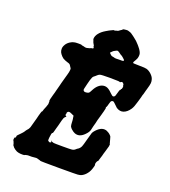

<svg xmlns="http://www.w3.org/2000/svg" viewBox="-153 -933 955 1081"><g transform="rotate(20 324.5 -392.0)"><path d="M408 -821Q411 -822 417 -822Q423 -822 426 -822Q433 -820 442 -817Q449 -814 458 -807Q464 -803 469 -799Q491 -783 505 -766Q507 -763 511 -759Q523 -745 528 -735Q530 -732 532 -726Q534 -720 534 -714Q534 -703 531 -694Q526 -682 519 -671Q512 -661 520 -659L555 -658Q590 -658 599 -655Q615 -650 628.5 -637Q642 -624 646 -611Q650 -599 649 -587.5Q648 -576 640 -549Q638 -543 637 -539Q636 -534 631 -516Q629 -513 628 -508Q627 -503 626 -499.5Q625 -496 622.5 -486.5Q620 -477 618.5 -472.5Q617 -468 615 -461Q607 -431 597 -416Q580 -391 559 -384Q539 -377 517 -391Q511 -396 496 -411Q489 -419 483 -419Q475 -419 471 -411Q469 -406 466 -395Q463 -382 461 -379Q460 -377 460 -376.5Q460 -376 459 -375Q457 -375 458 -371Q460 -368 456 -355Q454 -347 453.5 -344.5Q453 -342 451.5 -337.5Q450 -333 449 -328Q448 -323 444 -310.5Q440 -298 437.5 -288Q435 -278 434 -272Q427 -248 422 -224Q418 -210 402 -194Q373 -164 343 -176Q333 -180 322 -190Q317 -194 313 -200Q309 -206 309 -207Q310 -208 308 -214Q307 -216 307 -227Q307 -238 306.5 -239Q306 -240 306 -241Q306 -242 306 -243.5Q306 -245 305.5 -247.5Q305 -250 305 -251Q304 -252 304 -258Q304 -267 299 -269Q296 -270 294 -270.5Q292 -271 292 -271Q292 -273 286 -274Q284 -275 282 -276Q268 -282 262 -272Q259 -267 261 -265Q261 -265 261 -264Q258 -260 259 -255Q260 -251 265 -249Q267 -248 267 -247.5Q267 -247 265.5 -246.5Q264 -246 261 -243Q256 -238 254 -233Q250 -224 241 -186Q238 -175 235 -165Q232 -155 231 -150Q230 -145 228.5 -141Q227 -137 226.5 -136Q226 -135 225 -135Q223 -135 220 -128Q218 -120 216.5 -104.5Q215 -89 216.5 -86Q218 -83 221 -83Q222 -82 222 -82L227 -79Q228 -79 228 -80Q228 -81 230 -81Q234 -80 235 -82Q236 -84 234.5 -89.5Q233 -95 233 -96L235 -92Q238 -86 250 -84Q256 -83 304 -83Q352 -83 357 -84Q371 -85 380 -94Q385 -99 391 -102Q402 -110 407 -122Q412 -135 417 -155Q418 -158 420 -166Q426 -185 429 -198Q432 -212 437 -218Q453 -239 470 -248Q495 -261 520 -244Q525 -241 531.5 -234.5Q538 -228 538 -225Q538 -224 539.5 -220Q541 -216 542.5 -209.5Q544 -203 545 -200Q546 -197 547 -193Q548 -186 550 -186Q550 -186 550 -184Q550 -182 549.5 -179Q549 -176 549 -173Q547 -165 539 -138Q536 -129 534.5 -123.5Q533 -118 531 -109.5Q529 -101 527 -97Q523 -81 521 -77Q520 -75 520 -74.5Q520 -74 519 -74Q517 -74 513 -66Q511 -62 510 -57Q510 -48 511 -46.5Q512 -45 508 -32Q501 -6 488 9Q477 23 462 31Q453 36 438 37Q434 38 329 38Q213 38 213 36Q214 35 205 33Q200 31 195 30Q188 28 183 29Q158 32 145 31Q139 30 127 33Q118 35 119 36Q119 37 116 37Q108 38 94 37Q82 36 72 32Q61 27 50 17Q48 14 45.5 11Q43 8 41.5 6Q40 4 40 4Q42 3 39 -3Q38 -5 39 -5L38 -7Q38 -7 36 -11L33 -20L32 -19H31Q30 -27 32 -35Q34 -40 34 -40L35 -37V-35Q37 -38 39 -43Q41 -48 40 -49Q38 -51 58 -70Q70 -82 75 -90Q78 -96 85 -104Q91 -110 93 -114.5Q95 -119 97 -123Q99 -130 113 -181Q115 -190 117.5 -199.5Q120 -209 123 -218.5Q126 -228 127 -228Q130 -228 133 -242Q135 -249 138 -254.5Q141 -260 142.5 -266.5Q144 -273 145.5 -275Q147 -277 147 -283.5Q147 -290 147 -293Q148 -298 146 -299Q145 -300 148 -312.5Q151 -325 154.5 -337Q158 -349 159 -352.5Q160 -356 162.5 -366.5Q165 -377 167 -383.5Q169 -390 171.5 -400.5Q174 -411 175 -415Q179 -429 188 -462Q190 -470 191.5 -474.5Q193 -479 195 -488.5Q197 -498 197 -503Q198 -511 193 -516Q189 -521 186 -527Q182 -534 169 -537Q152 -542 140 -549Q129 -557 121 -568Q114 -577 112 -587Q111 -590 111 -598Q111 -608 115 -616Q125 -639 150 -651Q156 -654 165 -656Q171 -658 189 -658Q207 -658 208 -657Q209 -656 211.5 -655Q214 -654 217.5 -654Q221 -654 221 -653.5Q221 -653 224.5 -652.5Q228 -652 230.5 -651Q233 -650 237 -650Q241 -650 242 -650.5Q243 -651 246 -651.5Q249 -652 250.5 -652.5Q252 -653 255 -654Q262 -654 263 -657Q263 -658 264 -658Q272 -658 276 -660Q281 -662 276 -670Q274 -672 275 -673Q277 -675 272 -682Q266 -691 264 -699Q263 -702 262 -705Q261 -708 260.5 -708Q260 -708 260 -713Q261 -730 273 -745Q286 -762 310 -776Q326 -786 344 -794Q350 -797 351 -797Q354 -795 360 -797Q363 -799 365.5 -799Q368 -799 371 -800Q374 -801 375.5 -801.5Q377 -802 377.5 -803Q378 -804 380 -805Q386 -808 386 -809Q386 -810 387 -810Q396 -814 397 -818Q398 -819 401 -820Q404 -821 408 -821ZM412 -695Q406 -695 400 -691Q397 -689 392.5 -687Q388 -685 383.5 -680Q379 -675 376.5 -673Q374 -671 374 -670Q374 -669 380.5 -663Q387 -657 389 -656Q391 -655 395.5 -654.5Q400 -654 401 -653.5Q402 -653 405.5 -652.5Q409 -652 410 -651Q415 -650 435 -651Q451 -651 455 -651Q462 -652 463 -655Q464 -658 459 -662Q456 -665 451.5 -669Q447 -673 443 -676Q434 -680 427 -686Q424 -689 419 -691.5Q414 -694 412 -695ZM499 -537Q494 -539 490 -537Q488 -536 486.5 -534.5Q485 -533 484 -533Q482 -535 473 -536Q469 -536 423 -537Q370 -537 363 -534Q357 -532 350 -526Q345 -521 340 -517Q329 -510 326 -501Q321 -490 314 -461Q313 -455 310 -444Q306 -429 306 -424Q307 -417 315 -414Q321 -413 329.5 -414.5Q338 -416 341.5 -420Q345 -424 351 -436Q372 -478 405 -483Q421 -485 436 -475Q444 -470 457 -457Q469 -445 474 -445Q482 -445 486 -454Q488 -459 493 -477V-478L498 -492Q499 -492 501 -494Q503 -496 503 -499Q503 -500 504 -500Q507 -500 507 -505Q507 -506 508 -507Q509 -509 509 -514.5Q509 -520 507 -520Q507 -521 507 -524Q507 -530 503 -533Q501 -536 499 -537Z"/></g></svg>

Font: TT2020 Style B
Style: Italic
Weight: 400
Italic angle: -15°
Version: Version 0.2.000